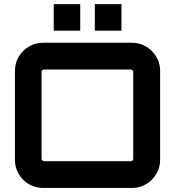

<svg xmlns="http://www.w3.org/2000/svg" viewBox="-20 -932 868 952"><path d="M193.3 0Q155.1 0 123.3 -18.8Q91.5 -37.5 72.8 -69.3Q54 -101.1 54 -139.3V-580.7Q54 -618.9 72.8 -650.7Q91.5 -682.5 123.3 -701.2Q155.1 -720 193.3 -720H634.7Q672.6 -720 704.2 -701.2Q735.8 -682.5 754.9 -650.7Q774 -618.9 774 -580.7V-139.3Q774 -101.1 754.9 -69.3Q735.8 -37.5 704.2 -18.8Q672.6 0 634.7 0ZM198.1 -132.7H628.5Q633.5 -132.7 637 -136.3Q640.6 -139.8 640.6 -144.8V-575.2Q640.6 -580.2 637 -583.7Q633.5 -587.3 628.5 -587.3H198.1Q193.2 -587.3 189.6 -583.7Q186 -580.2 186 -575.2V-144.8Q186 -139.8 189.6 -136.3Q193.2 -132.7 198.1 -132.7ZM450.2 -780V-911.6H582.2V-780ZM246.5 -780V-911.6H377.8V-780Z"/></svg>

Font: Orbitron
Style: Regular
Weight: 400
Designer: Matt McInerney
Foundry: The League of Moveable Type
Version: Version 2.001